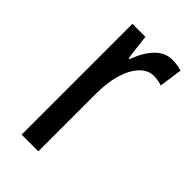

<svg xmlns="http://www.w3.org/2000/svg" viewBox="-177 -603 658 658"><g transform="rotate(45 152.0 -273.5)"><path d="M249 -547Q273 -547 295 -540L283 -456Q266 -463 243 -463Q215 -463 192.5 -439Q170 -415 158 -374Q146 -333 146 -280V0H65V-537H128L139 -445H144Q161 -492 187.5 -519.5Q214 -547 249 -547Z"/></g></svg>

Font: Noto Sans Malayalam ExtraCondensed
Style: Regular
Weight: 400
Width: 2
Designer: Jelle Bosma - Monotype Design Team
Foundry: Monotype Imaging Inc.
Version: Version 2.104; ttfautohint (v1.8.4.7-5d5b)